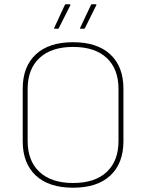

<svg xmlns="http://www.w3.org/2000/svg" viewBox="-20 -864 682 896"><path d="M321 12Q208 12 147 -45Q86 -102 86 -205V-450Q86 -553 147 -610Q208 -667 321 -667Q434 -667 495 -610Q556 -553 556 -450V-205Q556 -102 495 -45Q434 12 321 12ZM321 -10Q423 -10 478 -61.5Q533 -113 533 -206V-449Q533 -542 478 -593.5Q423 -645 321 -645Q220 -645 164.5 -593.5Q109 -542 109 -449V-206Q109 -113 164.5 -61.5Q220 -10 321 -10ZM357 -730Q352 -730 354 -734L405 -842Q406 -844 409 -844H427Q432 -844 429 -839L377 -734Q376 -730 372 -730ZM235 -730Q231 -730 233 -734L283 -842Q284 -844 288 -844H305Q310 -844 308 -839L255 -734Q254 -730 251 -730Z"/></svg>

Font: Sofia Sans Thin
Style: Regular
Weight: 250
Designer: Botio Nikoltchev, Ani Petrova
Foundry: lettersoup
Version: Version 4.101